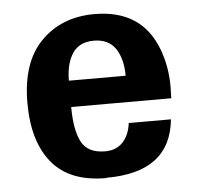

<svg xmlns="http://www.w3.org/2000/svg" viewBox="-44 -558 639 617"><g transform="rotate(-5 276.0 -249.0)"><path d="M275.9 14.2 273.9 15.1Q156.7 15.1 99.9 -54Q43 -123 43 -247.1Q43 -377.4 108.9 -444.8Q175.8 -513.2 282.2 -513.2Q434.1 -513.2 483.9 -382.8Q505.9 -325.7 505.9 -259.8L504.9 -222.2H182.1Q182.1 -148.9 202.1 -109.9Q222.2 -70.8 278.8 -70.8Q314.9 -70.8 336.2 -94Q357.4 -117.2 361.8 -154.8H498Q481.4 14.2 275.9 14.2ZM365.2 -307.1Q365.2 -361.3 342.8 -394.8Q320.3 -428.2 272.9 -428.2Q225.6 -428.2 203.9 -395Q182.1 -361.8 182.1 -307.1Z"/></g></svg>

Font: Perun
Style: Bold
Weight: 700
Foundry: Copyright (c) Stefan Peev, Context Ltd, 2016
Version: Version 1.0000